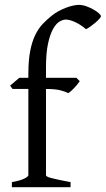

<svg xmlns="http://www.w3.org/2000/svg" viewBox="-20 -777 439 797"><path d="M398.9 -710Q398.9 -706.1 391.8 -698.2Q384.8 -690.4 375 -682.1Q365.2 -673.8 354.7 -666.5Q344.2 -659.2 336.9 -655.8Q325.2 -666 313.2 -673.6Q301.3 -681.2 290.3 -686Q279.3 -690.9 269.8 -693.4Q260.3 -695.8 253.9 -695.8Q241.2 -695.8 226.8 -687.3Q212.4 -678.7 200 -656.2Q187.5 -633.8 179.2 -595.2Q170.9 -556.6 170.9 -496.1V-454.1H296.9L311 -439.9Q306.6 -433.1 300 -425.3Q293.5 -417.5 286.9 -410.6Q280.3 -403.8 273.9 -398.2Q267.6 -392.6 263.2 -390.6Q252 -396.5 231 -402.1Q210 -407.7 170.9 -407.7V-49.8Q170.9 -46.9 176 -43.9Q181.2 -41 193.4 -37.8Q205.6 -34.7 224.9 -30.5Q244.1 -26.4 272.9 -21V0H29.3V-21Q63 -26.9 80.3 -35.4Q97.7 -43.9 97.7 -49.8V-407.7H32.2L22 -421.4L60.1 -454.1H97.7V-469.2Q97.7 -526.9 105.5 -566.2Q113.3 -605.5 126.7 -632.6Q140.1 -659.7 157.7 -678Q175.3 -696.3 194.8 -711.9Q208 -722.7 223.6 -731Q239.3 -739.3 254.6 -745.1Q270 -751 283.9 -753.9Q297.9 -756.8 307.1 -756.8Q322.3 -756.8 338.4 -751Q354.5 -745.1 367.9 -737.5Q381.3 -730 390.1 -722.2Q398.9 -714.4 398.9 -710Z"/></svg>

Font: Noto Serif Devanagari
Style: Bold
Weight: 700
Designer: Monotype Design Team
Foundry: Monotype Imaging Inc.
Version: Version 1.01